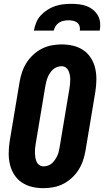

<svg xmlns="http://www.w3.org/2000/svg" viewBox="-20 -975 544 1003"><path d="M207 8Q176 8 146.5 1Q117 -6 93 -22.5Q69 -39 53.5 -64Q38 -89 31.5 -117.5Q25 -146 25.5 -177Q26 -208 31 -240L82 -545Q86 -570 94.5 -596Q103 -622 117.5 -645.5Q132 -669 153 -688.5Q174 -708 198.5 -720.5Q223 -733 249.5 -738Q276 -743 302 -743Q333 -743 362.5 -736Q392 -729 416 -712.5Q440 -696 455.5 -671Q471 -646 477.5 -617.5Q484 -589 483.5 -558Q483 -527 478 -495L427 -190Q423 -165 414.5 -139Q406 -113 391.5 -89.5Q377 -66 356 -46.5Q335 -27 310.5 -14.5Q286 -2 259.5 3Q233 8 207 8ZM207 -106Q219 -106 231 -110Q243 -114 252 -122.5Q261 -131 268 -141.5Q275 -152 280 -163Q285 -174 287.5 -186Q290 -198 292 -209L343 -514Q345 -526 346 -538Q347 -550 347 -561.5Q347 -573 344.5 -584.5Q342 -596 337.5 -606Q333 -616 323.5 -622.5Q314 -629 302 -629Q290 -629 278.5 -625Q267 -621 257.5 -612.5Q248 -604 241 -593.5Q234 -583 229.5 -572Q225 -561 222 -549Q219 -537 217 -526L166 -221Q164 -209 163 -197Q162 -185 162.5 -173.5Q163 -162 165 -150.5Q167 -139 171.5 -129Q176 -119 185.5 -112.5Q195 -106 207 -106ZM157 -815Q161 -836 169 -856.5Q177 -877 192.5 -894Q208 -911 227.5 -923.5Q247 -936 267.5 -943Q288 -950 309.5 -952.5Q331 -955 352 -955Q373 -955 393.5 -952.5Q414 -950 432.5 -943Q451 -936 466.5 -923.5Q482 -911 491.5 -894Q501 -877 503 -856.5Q505 -836 501 -815H397Q399 -827 395.5 -838.5Q392 -850 383 -857Q374 -864 362 -866.5Q350 -869 338 -869Q326 -869 313 -866.5Q300 -864 289 -857Q278 -850 270.5 -838.5Q263 -827 261 -815Z"/></svg>

Font: Iosevka Term Curly Hv Obl
Style: Regular
Weight: 900
Italic angle: -9°
Designer: Belleve Invis
Foundry: Belleve Invis
Version: Version 32.3.0